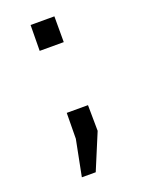

<svg xmlns="http://www.w3.org/2000/svg" viewBox="-109 -460 468 637"><g transform="rotate(-20 124.5 -141.5)"><path d="M169 -93 170 -2 117 125H68L93 -2L94 -93ZM165 -408V-317H80L81 -408Z"/></g></svg>

Font: Gafata
Style: Regular
Weight: 400
Designer: Lautaro Hourcade
Foundry: Lautaro Hourcade
Version: Version 4.002; ttfautohint (v0.94.20-1c74) -l 7 -r 28 -G 0 -